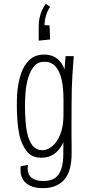

<svg xmlns="http://www.w3.org/2000/svg" viewBox="-20 -806 465 992"><path d="M201 166Q160 166 134.5 153Q109 140 97.5 119.5Q86 99 86 74Q86 68 86 63Q86 58 87 53L125 46Q124 50 123.5 54.5Q123 59 123 64Q123 82 130.5 97Q138 112 156.5 120.5Q175 129 206 129Q244 129 265.5 113Q287 97 297 66Q307 35 307 -8Q307 -33 307.5 -69Q308 -105 308 -156Q308 -207 308 -276Q308 -313 308.5 -347Q309 -381 311 -412Q313 -443 315 -469Q317 -495 319 -516H361Q360 -499 358 -473.5Q356 -448 354 -416Q352 -384 351 -349Q350 -314 350 -277Q350 -220 349.5 -179.5Q349 -139 349.5 -109Q350 -79 350 -56Q350 -33 350 -12Q350 26 342.5 59Q335 92 317.5 115.5Q300 139 271.5 152.5Q243 166 201 166ZM193 9Q145 9 119 -23.5Q93 -56 81 -105Q73 -141 70 -181.5Q67 -222 67 -262Q67 -291 68.5 -318.5Q70 -346 75 -372Q80 -398 87 -421Q102 -467 131 -495.5Q160 -524 209 -524Q252 -524 281 -498Q310 -472 324.5 -411.5Q339 -351 339 -250L308 -292Q308 -353 298 -396.5Q288 -440 266 -463.5Q244 -487 210 -487Q176 -487 156.5 -464Q137 -441 126 -405Q116 -373 112.5 -334Q109 -295 109 -258Q109 -236 110 -213Q111 -190 113 -168Q115 -146 119 -125Q124 -99 134 -77Q144 -55 160 -42.5Q176 -30 199 -30Q225 -30 250 -50.5Q275 -71 291.5 -112Q308 -153 308 -213L339 -254Q339 -228 336.5 -194.5Q334 -161 325.5 -125Q317 -89 301.5 -59Q286 -29 259 -10Q232 9 193 9ZM180 -596Q180 -616 180 -635Q180 -654 180 -674Q180 -693 184.5 -714Q189 -735 197.5 -754Q206 -773 217 -786L239 -771Q225 -750 217.5 -724.5Q210 -699 210 -676L236 -675L239 -602Z"/></svg>

Font: Truculenta ExtraLight
Style: Regular
Weight: 250
Version: Version 1.002